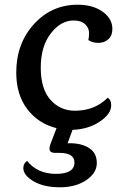

<svg xmlns="http://www.w3.org/2000/svg" viewBox="-20 -542 540 815"><path d="M49 -234Q49 -357 124 -439.5Q199 -522 310 -522Q374 -522 415.5 -492.5Q457 -463 457 -419Q457 -391 440 -375.5Q423 -360 397.5 -360Q372 -360 355 -372Q358 -382 358 -402.5Q358 -423 341.5 -439Q325 -455 292 -455Q238 -455 195.5 -400Q153 -345 153 -254.5Q153 -164 194.5 -118Q236 -72 298 -72Q382 -72 437 -127Q452 -119 452 -95Q452 -58 403 -25.5Q354 7 288 9L267 66H277Q327 66 359 87Q391 108 391 150Q391 192 346.5 222.5Q302 253 234 253Q166 253 122.5 227.5Q79 202 79 171Q79 152 95 141Q139 196 217.5 196Q296 196 296 148Q296 107 233 107H215Q190 107 190 89Q190 81 194 70L220 2Q143 -17 96 -78.5Q49 -140 49 -234Z"/></svg>

Font: Laila Medium
Style: Regular
Weight: 500
Designer: Hitesh Malaviya
Foundry: Indian Type Foundry
Version: Version 1.302;PS 1.0;hotconv 1.0.78;makeotf.lib2.5.61930; tt